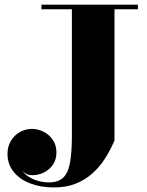

<svg xmlns="http://www.w3.org/2000/svg" viewBox="-20 -770 629 820"><path d="M569 -750V-730.5H469V-170Q452 -130 429 -93.8Q406 -57.5 374.8 -29.5Q343.5 -1.5 303 14.5Q262.5 30.5 210 30.5Q153 30.5 108.2 13Q63.5 -4.5 37.8 -36.8Q12 -69 12 -112.5Q12 -144 26.5 -168.2Q41 -192.5 65 -206Q89 -219.5 116.5 -219.5Q142 -219.5 166 -207.5Q190 -195.5 205.5 -172.8Q221 -150 221 -119Q221 -88 205.5 -66Q190 -44 165.2 -32.2Q140.5 -20.5 112 -22Q96 -23 81.8 -34.2Q67.5 -45.5 63.5 -61Q72.5 -38 92.2 -22.5Q112 -7 137.5 1Q163 9 189 9Q229.5 9 250.5 -11.8Q271.5 -32.5 279.2 -76.5Q287 -120.5 287 -190V-730.5H157V-750Z"/></svg>

Font: Bodoni Moda 11pt ExtraBold
Style: Regular
Weight: 800
Designer: Owen Earl
Foundry: indestructible type
Version: Version 2.004